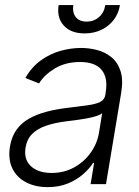

<svg xmlns="http://www.w3.org/2000/svg" viewBox="-20 -748 564 780"><path d="M173.3 12.2Q124 12.2 86.4 -7.1Q48.8 -26.4 30.5 -63.2Q12.2 -100.1 20.5 -152.8Q27.3 -193.4 47.1 -220.9Q66.9 -248.5 98.1 -266.1Q129.4 -283.7 169.4 -294.2Q209.5 -304.7 256.3 -310.1Q303.2 -315.9 335.7 -320.3Q368.2 -324.7 386.5 -333.7Q404.8 -342.8 408.2 -363.3L409.7 -376Q418.9 -432.1 392.8 -464.1Q366.7 -496.1 305.2 -496.1Q246.1 -496.1 202.9 -470Q159.7 -443.8 138.7 -409.2L83 -431.2Q108.4 -475.6 145.5 -502.4Q182.6 -529.3 225.3 -541.3Q268.1 -553.2 309.6 -553.2Q340.8 -553.2 373 -545.2Q405.3 -537.1 431.2 -516.8Q457 -496.6 469.2 -460.7Q481.4 -424.8 472.2 -370.1L410.6 0H348.1L362.3 -86.4H358.4Q343.3 -62.5 317.1 -39.8Q291 -17.1 255.1 -2.4Q219.2 12.2 173.3 12.2ZM189.9 -45.4Q240.2 -45.4 281 -67.9Q321.8 -90.3 348.4 -127.7Q375 -165 382.3 -209.5L395 -288.1Q387.2 -281.2 369.6 -275.9Q352.1 -270.5 330.3 -266.6Q308.6 -262.7 286.4 -259.8Q264.2 -256.8 247.6 -254.9Q200.7 -249 166 -236.8Q131.3 -224.6 110.4 -203.6Q89.4 -182.6 84 -149.4Q75.7 -100.1 105.7 -72.8Q135.7 -45.4 189.9 -45.4ZM323.7 -612.3Q268.1 -612.3 239 -644.3Q210 -676.3 218.3 -727.5H277.8Q273.4 -697.3 287.8 -678.7Q302.2 -660.2 332 -660.2Q361.3 -660.2 382.3 -678.7Q403.3 -697.3 407.7 -727.5H467.3Q461.9 -693.4 441.9 -667.2Q421.9 -641.1 391.6 -626.7Q361.3 -612.3 323.7 -612.3Z"/></svg>

Font: Inter Tight Light
Style: Italic
Weight: 300
Italic angle: -9.39999°
Designer: Rasmus Andersson
Foundry: rsms
Version: Version 3.004